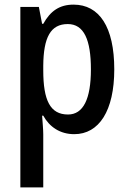

<svg xmlns="http://www.w3.org/2000/svg" viewBox="-20 -570 557 830"><path d="M298 -550C238 -550 198 -523 167 -467H162L148 -540H68V240H167V11C167 -11 164 -41 162 -70H167C194 -21 240 10 301 10C408 10 474 -91 474 -270C474 -454 409 -550 298 -550ZM273 -466C343 -466 373 -398 373 -270C373 -142 340 -75 274 -75C197 -75 167 -136 167 -266V-286C168 -409 199 -466 273 -466Z"/></svg>

Font: Noto Sans Myanmar UI Condensed Medium
Style: Regular
Weight: 500
Width: 3
Designer: Monotype Design Team
Foundry: Monotype Imaging Inc.
Version: Version 2.103